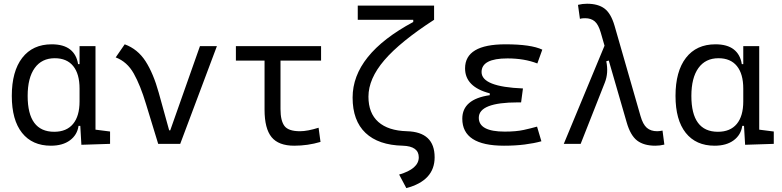

<svg xmlns="http://www.w3.org/2000/svg" viewBox="-20 -762 4142 1017"><path d="M249.5 9.8Q150.9 9.8 96.7 -58.3Q42.5 -126.5 42.5 -253.9Q42.5 -384.3 97.9 -455.8Q153.3 -527.3 253.9 -527.3Q316.4 -527.3 351.1 -500.2Q385.7 -473.1 393.6 -422.4H401.4V-517.6H485.8V-75.2L563 -65.4V0L411.1 4.9L405.3 -95.2H396Q389.2 -47.4 350.6 -18.8Q312 9.8 249.5 9.8ZM401.4 -225.1V-292.5Q401.4 -370.6 367.7 -412.1Q334 -453.6 270 -453.6Q201.2 -453.6 163.8 -401.6Q126.5 -349.6 126.5 -253.9Q126.5 -64 267.1 -64Q332.5 -64 366.9 -105.5Q401.4 -147 401.4 -225.1Z M817.9 0 753.4 -210.9Q723.6 -310.1 688.5 -372.6Q653.3 -435.1 592.8 -458L640.6 -527.3Q709.5 -502 751 -437.5Q792.5 -373 820.8 -271L876 -71.8H881.8L1039.1 -517.6H1128.9L934.6 0Z M1538.6 9.8Q1455.6 9.8 1418.5 -35.6Q1381.3 -81.1 1381.3 -181.2V-440.9H1229.5V-517.6H1680.7V-440.9H1465.8V-184.1Q1465.8 -122.6 1486.8 -94.7Q1507.8 -66.9 1569.3 -66.9Q1608.4 -66.9 1667.5 -85.4L1677.7 -10.3Q1609.9 9.8 1538.6 9.8Z M2132.3 234.4 2094.2 162.6Q2198.2 132.3 2198.2 71.3Q2198.2 12.7 2113.8 9.8Q1984.4 6.8 1916 -58.1Q1847.7 -123 1847.7 -245.1Q1847.7 -473.1 2168.9 -645.5V-657.2H1875V-732.4H2279.3V-657.2Q2099.6 -541 2015.6 -442.9Q1931.6 -344.7 1931.6 -250Q1931.6 -162.6 1983.9 -116.2Q2036.1 -69.8 2135.3 -66.9Q2282.2 -63 2282.2 71.3Q2282.2 194.8 2132.3 234.4Z M2649.4 9.8Q2428.7 9.8 2428.7 -133.3Q2428.7 -236.8 2574.2 -257.8V-267.6Q2443.4 -301.8 2443.4 -399.9Q2443.4 -527.3 2657.2 -527.3Q2793 -527.3 2852.5 -499L2826.2 -425.8Q2757.8 -452.6 2668 -452.6Q2530.8 -452.6 2530.8 -380.4Q2530.8 -302.2 2750 -293.5L2740.2 -219.7H2723.6Q2516.1 -219.7 2516.1 -138.2Q2516.1 -64.9 2653.3 -64.9Q2713.9 -64.9 2753.7 -73.7Q2793.5 -82.5 2824.7 -91.3L2847.7 -13.7Q2809.1 -2.9 2759.3 3.4Q2709.5 9.8 2649.4 9.8Z M3451.2 9.8Q3390.6 9.8 3355 -17.3Q3319.3 -44.4 3299.3 -114.3L3204.6 -441.4L3191.4 -437.5Q3204.1 -375.5 3183.6 -324.2L3055.7 0H2966.3L3182.1 -520L3162.1 -589.4Q3149.9 -631.8 3130.4 -648.7Q3110.8 -665.5 3079.6 -665.5Q3073.2 -665.5 3066.7 -665Q3060.1 -664.6 3051.8 -662.1L3041.5 -736.3Q3064.9 -742.2 3089.4 -742.2Q3147.9 -742.2 3182.1 -716.6Q3216.3 -690.9 3235.4 -625L3372.6 -147.9Q3385.3 -103 3406.2 -85Q3427.2 -66.9 3460.9 -66.9Q3472.2 -66.9 3489.3 -70.3L3499 3.9Q3475.6 9.8 3451.2 9.8Z M3765.1 9.8Q3666.5 9.8 3612.3 -58.3Q3558.1 -126.5 3558.1 -253.9Q3558.1 -384.3 3613.5 -455.8Q3668.9 -527.3 3769.5 -527.3Q3832 -527.3 3866.7 -500.2Q3901.4 -473.1 3909.2 -422.4H3917V-517.6H4001.5V-75.2L4078.6 -65.4V0L3926.8 4.9L3920.9 -95.2H3911.6Q3904.8 -47.4 3866.2 -18.8Q3827.6 9.8 3765.1 9.8ZM3917 -225.1V-292.5Q3917 -370.6 3883.3 -412.1Q3849.6 -453.6 3785.6 -453.6Q3716.8 -453.6 3679.4 -401.6Q3642.1 -349.6 3642.1 -253.9Q3642.1 -64 3782.7 -64Q3848.1 -64 3882.6 -105.5Q3917 -147 3917 -225.1Z"/></svg>

Font: Cascadia Code NF SemiLight
Style: Regular
Weight: 350
Monospace: yes
Designer: Aaron Bell
Foundry: Saja Typeworks
Version: Version 2404.023; ttfautohint (v1.8.4)